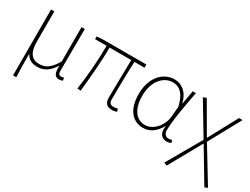

<svg xmlns="http://www.w3.org/2000/svg" viewBox="-64 -1080 2381 1832"><g transform="rotate(30 1126.5 -164.5)"><path d="M105 198H141C136 108 136 66 136 -58C167 0 210 13 267 13C332 13 392 -22 440 -101H442C440 -20 454 13 503 13C520 13 533 9 543 4L537 -26C523 -22 516 -20 506 -20C488 -20 475 -33 475 -59C475 -217 476 -368 477 -527H441V-148C375 -34 320 -20 263 -20C176 -20 141 -85 141 -192V-527H105Z M1084 13C1107 13 1122 9 1138 4L1131 -26C1108 -22 1095 -20 1086 -20C1051 -20 1035 -37 1035 -75C1035 -146 1037 -351 1044 -492H1155V-527H682L610 -522V-492H737C737 -330 722 -154 700 0L737 2C752 -152 770 -327 770 -492H1009C1007 -355 1002 -153 1002 -81C1002 -14 1028 13 1084 13Z M1428 13C1501 13 1562 -29 1606 -109H1609C1594 -29 1634 13 1687 13C1710 13 1725 7 1736 2L1728 -28C1718 -24 1703 -20 1690 -20C1661 -20 1637 -44 1637 -79C1637 -188 1672 -375 1701 -527H1666L1639 -376H1637C1611 -496 1532 -540 1461 -540C1340 -540 1232 -434 1232 -249C1232 -74 1314 13 1428 13ZM1431 -20C1329 -20 1270 -110 1270 -249C1270 -414 1361 -507 1460 -507C1513 -507 1587 -485 1621 -328L1612 -222C1604 -112 1518 -20 1431 -20Z M1805 211 2003 -145H2007L2220 211L2253 198L2024 -178L2215 -527H2176L2007 -213H2003L1813 -540L1778 -526L1987 -178L1771 198Z"/></g></svg>

Font: Source Han Sans JP ExtraLight
Style: Regular
Weight: 250
Designer: Ryoko NISHIZUKA 西塚涼子 (kana, bopomofo & ideographs); Paul D. Hunt (Latin, Greek & Cyrillic); Sandoll Communications 산돌커뮤니
Foundry: Adobe
Version: Version 2.001;hotconv 1.0.107;makeotfexe 2.5.65593